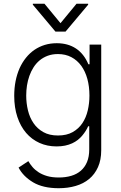

<svg xmlns="http://www.w3.org/2000/svg" viewBox="-20 -782 641 1018"><path d="M55.4 -274.1Q55.4 -355.1 83.8 -420.1Q98 -451.3 117.9 -476Q137.8 -500.7 162.8 -517.8Q187.9 -534.8 217.5 -543.9Q247.2 -552.9 280.9 -552.9Q340.2 -552.9 382.6 -524.9Q425.1 -496.8 448.5 -441.4H454.9V-545.5H516.7V14.2Q516.7 66.1 499.6 104Q482.6 142 452.6 166.9Q422.6 191.8 381.4 203.8Q340.2 215.9 291.5 215.9Q208.1 215.9 155.5 184.7Q102.3 152.7 78.5 106.5L130.3 72.4Q139.2 88.1 152.3 103.5Q165.5 119 184.7 131.4Q203.8 143.8 230.1 151.5Q256.4 159.1 291.5 159.1Q328.1 159.1 358 150.2Q387.8 141.3 408.9 122.9Q430 104.4 441.6 76.5Q453.1 48.7 453.1 10.3V-112.6H447.4Q437.1 -88.4 416.2 -63.2Q405.9 -50.8 392.6 -40.3Q379.3 -29.8 362.4 -22Q345.5 -14.2 324.9 -9.9Q304.3 -5.7 279.8 -5.7Q230.8 -5.7 189.6 -24.1Q148.4 -42.6 118.6 -77.2Q88.8 -111.9 72.1 -161.8Q55.4 -211.6 55.4 -274.1ZM287.3 -63.6Q333.5 -63.6 365.2 -81.5Q397 -99.4 416.7 -128.9Q436.4 -158.4 445.3 -196.6Q454.2 -234.7 454.2 -275.2Q454.2 -323.2 443.2 -363.5Q432.2 -403.8 410.9 -433.1Q389.6 -462.4 358.5 -478.9Q327.4 -495.4 287.3 -495.4Q257.5 -495.4 233.3 -486.5Q209.2 -477.6 190.3 -462Q171.5 -446.4 158 -425.2Q144.5 -404.1 135.8 -379.6Q127.1 -355.1 123 -328.5Q119 -301.8 119 -275.2Q119 -235.1 128.2 -196.9Q137.4 -158.7 157.7 -129.1Q177.9 -99.4 209.9 -81.5Q241.8 -63.6 287.3 -63.6ZM215.9 -762.1 300.8 -659.1 385.7 -762.1H447.4V-757.1L327.4 -614.3H274.1L154.1 -757.1V-762.1Z"/></svg>

Font: Inter P Light
Style: Regular
Weight: 300
Designer: Rasmus Andersson
Foundry: rsms
Version: Version 3.018;git-588b23468